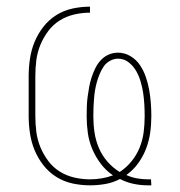

<svg xmlns="http://www.w3.org/2000/svg" viewBox="-20 -548 540 576"><path d="M423 8Q402 8 380.5 3.5Q359 -1 340 -11Q319 0 296 4Q273 8 250 8Q224 8 198 2.5Q172 -3 149.5 -17Q127 -31 110.5 -52Q94 -73 84 -97Q74 -121 70 -147.5Q66 -174 66 -200V-320Q66 -346 70 -372.5Q74 -399 84 -423Q94 -447 110.5 -468Q127 -489 149.5 -503Q172 -517 198 -522.5Q224 -528 250 -528V-510Q226 -510 202.5 -504.5Q179 -499 159 -486.5Q139 -474 124.5 -454.5Q110 -435 101 -413Q92 -391 89 -367.5Q86 -344 86 -320V-200Q86 -176 89 -152.5Q92 -129 101 -107Q110 -85 124.5 -65.5Q139 -46 159 -33.5Q179 -21 202.5 -15.5Q226 -10 250 -10Q268 -10 285.5 -13Q303 -16 319 -22Q298 -36 282.5 -56.5Q267 -77 257 -100.5Q247 -124 243.5 -149Q240 -174 240 -199Q240 -214 240.5 -229Q241 -244 243 -258.5Q245 -273 247.5 -287Q250 -301 254.5 -315Q259 -329 265.5 -342.5Q272 -356 282 -367Q292 -378 305.5 -384Q319 -390 334 -390Q354 -390 371.5 -379.5Q389 -369 400 -352.5Q411 -336 417.5 -317Q424 -298 427.5 -278.5Q431 -259 432.5 -239Q434 -219 434 -200Q434 -174 430.5 -149.5Q427 -125 418 -101.5Q409 -78 394 -57.5Q379 -37 359 -23Q374 -16 390.5 -13Q407 -10 424 -10H433L434 8ZM339 -32Q359 -45 374.5 -64Q390 -83 399 -105.5Q408 -128 411 -151.5Q414 -175 414 -199Q414 -217 413 -234.5Q412 -252 409.5 -269Q407 -286 402 -303Q397 -320 388.5 -335Q380 -350 366 -361Q352 -372 334 -372Q322 -372 310 -365.5Q298 -359 291 -348.5Q284 -338 279 -326Q274 -314 270.5 -301.5Q267 -289 265 -276.5Q263 -264 262 -251Q261 -238 260.5 -225Q260 -212 260 -200Q260 -175 263.5 -151Q267 -127 276.5 -104.5Q286 -82 302 -63.5Q318 -45 339 -32Z"/></svg>

Font: Iosevka Curly Slab Thin
Style: Regular
Weight: 100
Monospace: yes
Designer: Belleve Invis
Foundry: Belleve Invis
Version: Version 22.1.2; ttfautohint (v1.8.4)